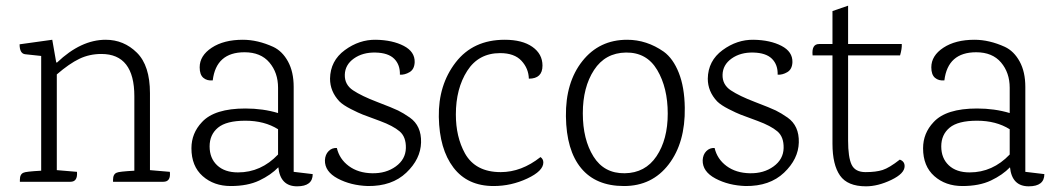

<svg xmlns="http://www.w3.org/2000/svg" viewBox="-20 -640 3717 676"><path d="M555 0H378V-7Q378 -27 391 -32Q398 -36 453 -39V-301Q453 -450 337 -450Q295 -450 259.5 -433Q224 -416 180 -378V-41L251 -35Q254 0 228 0H50V-7Q50 -27 63 -32Q70 -36 125 -39V-443L69 -449Q49 -451 49 -484L164 -500L178 -420H181Q265 -500 352 -500Q416 -500 462 -454.5Q508 -409 508 -312V-41L578 -35Q582 0 555 0Z M1026 16Q967 16 960 -51Q934 -24 893 -4.5Q852 15 792.5 15Q733 15 693.5 -20Q654 -55 654 -118Q654 -171 691 -210Q735 -258 844 -258Q906 -258 959 -242V-331Q959 -384 928.5 -420Q898 -456 841 -456Q741 -456 729 -357Q709 -355 696 -366Q683 -377 683 -403Q683 -444 725.5 -472Q768 -500 835 -500Q887 -500 942 -475Q974 -460 994 -423.5Q1014 -387 1014 -334V-35L1081 -27Q1081 16 1026 16ZM959 -185Q911 -215 844 -215Q777 -215 747.5 -190.5Q718 -166 718 -124.5Q718 -83 744.5 -58Q771 -33 818 -33Q899 -33 959 -96Z M1440 -421Q1439 -396 1422 -386Q1405 -376 1388 -377Q1389 -412 1368 -433Q1347 -454 1302 -455Q1257 -456 1226 -434Q1195 -412 1194 -377Q1193 -342 1223 -322Q1253 -302 1308 -281Q1363 -260 1381.5 -251Q1400 -242 1423 -226Q1464 -197 1462.5 -138.5Q1461 -80 1410.5 -32Q1360 16 1275 15Q1215 13 1169 -11.5Q1123 -36 1124 -76Q1125 -96 1137 -108Q1149 -120 1166 -119Q1175 -80 1208 -55.5Q1241 -31 1290 -30Q1339 -29 1373.5 -54Q1408 -79 1409 -118.5Q1410 -158 1387 -177.5Q1364 -197 1318 -214Q1272 -231 1257.5 -236.5Q1243 -242 1215.5 -256Q1188 -270 1175 -283Q1142 -318 1142 -363Q1143 -426 1194 -463.5Q1245 -501 1303.5 -500Q1362 -499 1401.5 -478.5Q1441 -458 1440 -421Z M1757 -500Q1819 -500 1854.5 -475Q1890 -450 1890 -409Q1890 -363 1842 -363Q1841 -399 1816 -426Q1791 -453 1741 -453Q1665 -453 1625 -390.5Q1585 -328 1585 -237Q1585 -158 1617 -100Q1654 -34 1743 -34Q1816 -34 1883 -87Q1893 -80 1893 -68Q1893 -38 1836.5 -11.5Q1780 15 1718 15Q1626 15 1576.5 -50Q1527 -115 1525 -228Q1523 -341 1584.5 -420.5Q1646 -500 1757 -500Z M2071.5 -393.5Q2032 -333 2032 -241Q2032 -149 2069.5 -89Q2107 -29 2179.5 -30Q2252 -31 2291.5 -90Q2331 -149 2331 -240Q2331 -331 2294 -393.5Q2257 -456 2184 -455Q2111 -454 2071.5 -393.5ZM2188 -500Q2257 -500 2317 -458Q2350 -434 2370 -383.5Q2390 -333 2391 -261Q2393 -138 2334.5 -61.5Q2276 15 2177 15Q2078 15 2026 -48Q1974 -111 1972.5 -230.5Q1971 -350 2030.5 -425Q2090 -500 2188 -500Z M2770 -421Q2769 -396 2752 -386Q2735 -376 2718 -377Q2719 -412 2698 -433Q2677 -454 2632 -455Q2587 -456 2556 -434Q2525 -412 2524 -377Q2523 -342 2553 -322Q2583 -302 2638 -281Q2693 -260 2711.5 -251Q2730 -242 2753 -226Q2794 -197 2792.5 -138.5Q2791 -80 2740.5 -32Q2690 16 2605 15Q2545 13 2499 -11.5Q2453 -36 2454 -76Q2455 -96 2467 -108Q2479 -120 2496 -119Q2505 -80 2538 -55.5Q2571 -31 2620 -30Q2669 -29 2703.5 -54Q2738 -79 2739 -118.5Q2740 -158 2717 -177.5Q2694 -197 2648 -214Q2602 -231 2587.5 -236.5Q2573 -242 2545.5 -256Q2518 -270 2505 -283Q2472 -318 2472 -363Q2473 -426 2524 -463.5Q2575 -501 2633.5 -500Q2692 -499 2731.5 -478.5Q2771 -458 2770 -421Z M2966 -445V-146Q2966 -86 2978.5 -60Q2991 -34 3027.5 -34Q3064 -34 3087.5 -41.5Q3111 -49 3148 -78Q3165 -72 3165 -55Q3165 -29 3118 -6.5Q3071 16 3029 16Q2964 16 2937.5 -22Q2911 -60 2911 -134V-445H2841Q2837 -485 2864 -485H2911V-601L2966 -620V-485H3155Q3156 -469 3149 -445Z M3602 16Q3543 16 3536 -51Q3510 -24 3469 -4.5Q3428 15 3368.5 15Q3309 15 3269.5 -20Q3230 -55 3230 -118Q3230 -171 3267 -210Q3311 -258 3420 -258Q3482 -258 3535 -242V-331Q3535 -384 3504.5 -420Q3474 -456 3417 -456Q3317 -456 3305 -357Q3285 -355 3272 -366Q3259 -377 3259 -403Q3259 -444 3301.5 -472Q3344 -500 3411 -500Q3463 -500 3518 -475Q3550 -460 3570 -423.5Q3590 -387 3590 -334V-35L3657 -27Q3657 16 3602 16ZM3535 -185Q3487 -215 3420 -215Q3353 -215 3323.5 -190.5Q3294 -166 3294 -124.5Q3294 -83 3320.5 -58Q3347 -33 3394 -33Q3475 -33 3535 -96Z"/></svg>

Font: Karma Light
Style: Regular
Weight: 300
Designer: Joana Correia
Foundry: Indian Type Foundry
Version: Version 1.202;PS 1.0;hotconv 1.0.78;makeotf.lib2.5.61930; tt